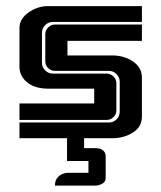

<svg xmlns="http://www.w3.org/2000/svg" viewBox="-20 -447 522 621"><path d="M252 32.2H289.1Q310.1 32.2 318.8 45.9Q321.8 50.8 321.8 57.1V128.4Q321.8 145.5 300.3 151.4Q294.4 153.3 289.1 153.3H157.7Q157.7 126 183.1 115.2Q190.9 112.3 198.7 111.8H266.1V73.7H196.8V0H252ZM324.7 -59.1H43V-112.3H284.7V-160.2H137.2Q96.7 -160.2 72.3 -177.2Q43 -198.7 43 -230.5V-356Q43 -386.2 72.3 -406.7Q101.6 -427.2 134.8 -427.2H439V-376H150.9Q136.2 -376 126 -365.7Q115.7 -355.5 115.7 -340.8V-243.7Q115.7 -229.5 126.2 -219.2Q136.7 -209 150.9 -209H324.7Q337.4 -209 346.9 -199.7Q356.4 -190.4 356.4 -177.7V-90.3Q356.4 -77.6 347.2 -68.4Q337.9 -59.1 324.7 -59.1ZM407.7 -250Q439 -229.5 439 -196.3V-69.8Q439 -36.6 409.7 -18.3Q380.4 0 344.2 0H43V-50.8H332Q346.7 -50.8 356.9 -60.8Q367.2 -70.8 367.2 -85.4V-182.6Q367.2 -196.8 356.9 -207.3Q346.7 -217.8 332 -217.8H157.7Q145 -217.8 135.7 -226.8Q126.5 -235.8 126.5 -248.5V-335.9Q126.5 -348.6 135.7 -358.2Q145 -367.7 157.7 -367.7H439V-314.9H198.2V-267.6H344.2Q378.9 -267.6 407.7 -250Z"/></svg>

Font: Ebtekar Inline 2
Style: Inline-2
Weight: 500
Designer: Arman Khorramak
Foundry: Arman Khorramak
Version: Version 2.000